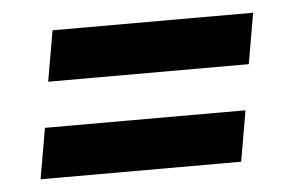

<svg xmlns="http://www.w3.org/2000/svg" viewBox="-33 -525 566 370"><g transform="rotate(-5 250.0 -340.0)"><path d="M63 -384 80 -482H468L451 -384ZM32 -198 49 -296H437L420 -198Z"/></g></svg>

Font: Iosevka Term Curly Hv Obl
Style: Regular
Weight: 900
Italic angle: -9°
Designer: Belleve Invis
Foundry: Belleve Invis
Version: Version 32.3.0